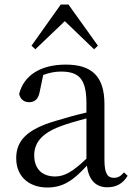

<svg xmlns="http://www.w3.org/2000/svg" viewBox="-20 -818 597 853"><path d="M457 14C496 14 526 -2 547 -37L531 -52C515 -34 503 -28 486 -28C459 -28 444 -45 444 -108V-355C444 -479 388 -531 272 -531C159 -531 85 -482 65 -400C71 -377 86 -364 109 -364C134 -364 151 -377 157 -413L172 -485C199 -495 224 -500 250 -500C329 -500 364 -470 364 -359V-318C320 -308 273 -295 231 -282C99 -244 52 -193 52 -115C52 -32 111 15 190 15C262 15 307 -18 366 -82C374 -22 402 14 457 14ZM398 -599 415 -615 284 -798H250L120 -615L137 -599L268 -724ZM364 -113C301 -53 265 -34 225 -34C169 -34 132 -66 132 -128C132 -183 165 -226 249 -257C283 -270 323 -281 364 -292Z"/></svg>

Font: Noto Serif CJK KR
Style: Regular
Weight: 400
Designer: Ryoko NISHIZUKA 西塚涼子 (kana & ideographs); Frank Grießhammer (Latin, Greek & Cyrillic); Wenlong ZHANG 张文龙 (bopomofo); San
Foundry: Adobe
Version: Version 2.001;hotconv 1.1.0;makeotfexe 2.6.0